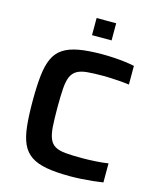

<svg xmlns="http://www.w3.org/2000/svg" viewBox="-129 -973 882 1071"><g transform="rotate(15 312.0 -437.5)"><path d="M379 8Q297 8 242 -2Q187 -12 152.5 -35.5Q118 -59 100 -99Q82 -139 75.5 -199.5Q69 -260 69 -344Q69 -429 75.5 -489.5Q82 -550 100 -590Q118 -630 152.5 -653Q187 -676 242 -686Q297 -696 379 -696Q410 -696 444 -694Q478 -692 509.5 -688Q541 -684 564 -679V-571Q535 -575 507 -577Q479 -579 455.5 -580Q432 -581 415 -581Q358 -581 321 -577.5Q284 -574 262 -561Q240 -548 229 -522.5Q218 -497 215 -453.5Q212 -410 212 -344Q212 -278 215 -234.5Q218 -191 229 -165Q240 -139 262 -126.5Q284 -114 321 -110.5Q358 -107 415 -107Q452 -107 494.5 -109.5Q537 -112 568 -117V-7Q544 -3 511 0.5Q478 4 443.5 6Q409 8 379 8ZM294 -784V-883H407V-784Z"/></g></svg>

Font: Saira SemiExpanded SemiBold
Style: Regular
Weight: 600
Width: 6
Designer: Hector Gatti with collaboration of the Omnibus-Type team
Foundry: Omnibus-Type
Version: Version 1.101